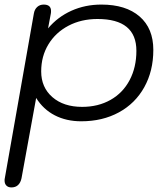

<svg xmlns="http://www.w3.org/2000/svg" viewBox="-36 -520 730 839"><path d="M-16 269Q-16 262 -15 259L112 -461Q115 -479 126.5 -489.5Q138 -500 155 -500Q187 -500 187 -472Q187 -464 186 -460L174 -396Q216 -446 276 -473Q336 -500 407 -500Q514 -500 574 -448Q634 -396 634 -302Q634 -210 594.5 -139Q555 -68 483.5 -29Q412 10 319 10Q254 10 203.5 -16Q153 -42 122 -92L58 259Q54 278 43 288.5Q32 299 14 299Q0 299 -8 291Q-16 283 -16 269ZM560 -298Q560 -437 390 -437Q319 -437 263 -407.5Q207 -378 175.5 -326Q144 -274 144 -208Q144 -138 193 -95.5Q242 -53 323 -53Q393 -53 447 -83.5Q501 -114 530.5 -170Q560 -226 560 -298Z"/></svg>

Font: Kodchasan
Style: Italic
Weight: 400
Italic angle: -10°
Version: Version 1.000; ttfautohint (v1.6)